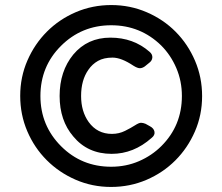

<svg xmlns="http://www.w3.org/2000/svg" viewBox="-20 -730 880 760"><path d="M674 -95Q625 -46 559.5 -18Q494 10 419.5 10Q345 10 279.5 -18.5Q214 -47 165 -96Q116 -145 88 -210.5Q60 -276 60 -350.5Q60 -425 88.5 -490.5Q117 -556 166 -605Q215 -654 280.5 -682Q346 -710 420.5 -710Q495 -710 561 -681.5Q627 -653 675.5 -604Q724 -555 752 -489.5Q780 -424 780 -349.5Q780 -275 751.5 -209.5Q723 -144 674 -95ZM420 -70Q479 -70 530 -92Q581 -114 619 -152Q700 -233 700 -350Q700 -409 678 -460.5Q656 -512 618 -550Q536 -630 420 -630Q303 -630 221 -548Q140 -467 140 -350Q140 -233 222 -151Q303 -70 420 -70ZM580 -184Q509 -121 422 -121Q327 -121 270 -190Q216 -253 216 -350Q216 -448 270 -514Q326 -581 417 -581Q508 -581 572 -525Q584 -515 583 -502Q582 -489 569 -480L553 -467Q543 -460 533.5 -460Q524 -460 508 -470Q460 -502 425.5 -502Q391 -502 368 -489Q345 -476 330 -454Q301 -413 301 -350Q301 -289 331 -247Q365 -200 423 -200Q451 -200 475 -212Q499 -224 514.5 -234Q530 -244 538 -244Q546 -244 556 -240L574 -230Q589 -222 591.5 -208.5Q594 -195 580 -184Z"/></svg>

Font: Tsunagi Gothic Black
Style: Regular
Weight: 900
Designer: Yoshimichi Ohira
Foundry: Positype
Version: Version 1.001